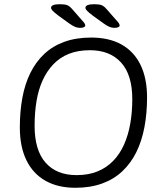

<svg xmlns="http://www.w3.org/2000/svg" viewBox="-20 -884 771 910"><path d="M337 6Q254 6 195 -27.5Q136 -61 105 -125Q74 -189 74 -280Q74 -355 86 -420.5Q98 -486 124 -538.5Q150 -591 190 -628.5Q230 -666 285.5 -686Q341 -706 412 -706Q497 -706 556 -673Q615 -640 646 -576.5Q677 -513 677 -422Q677 -347 664.5 -281Q652 -215 626 -162.5Q600 -110 559.5 -72Q519 -34 463.5 -14Q408 6 337 6ZM343 -54Q399 -54 442 -71.5Q485 -89 516.5 -121.5Q548 -154 568 -199Q588 -244 597.5 -298.5Q607 -353 607 -414Q607 -529 554 -587.5Q501 -646 406 -646Q350 -646 307 -629Q264 -612 233 -579.5Q202 -547 182 -503Q162 -459 153 -404.5Q144 -350 144 -288Q144 -172 196 -113Q248 -54 343 -54ZM359 -752Q347 -752 336 -756.5Q325 -761 308 -773L258 -809Q237 -825 229.5 -833Q222 -841 222 -847Q222 -856 233 -860Q244 -864 263 -864Q287 -864 298.5 -859.5Q310 -855 322 -841L372 -784Q377 -779 380.5 -773.5Q384 -768 384 -763Q384 -758 377.5 -755Q371 -752 359 -752ZM522 -752Q510 -752 499 -756.5Q488 -761 471 -773L421 -809Q400 -825 392.5 -833Q385 -841 385 -847Q385 -856 396 -860Q407 -864 426 -864Q450 -864 461.5 -859.5Q473 -855 485 -841L535 -784Q540 -779 543.5 -773.5Q547 -768 547 -763Q547 -758 540.5 -755Q534 -752 522 -752Z"/></svg>

Font: Asap Light
Style: Italic
Weight: 300
Italic angle: -6°
Designer: Pablo Cosgaya
Foundry: Omnibus-Type
Version: Version 3.001